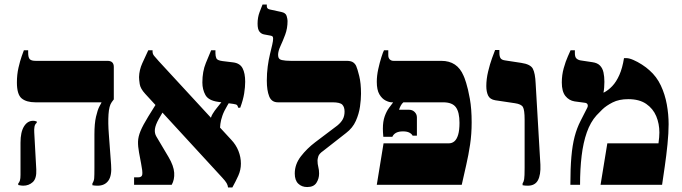

<svg xmlns="http://www.w3.org/2000/svg" viewBox="-20 -820 3027 852"><path d="M413 4Q407 4 401 3.5Q395 3 390 2V-6Q397 -17 398 -29Q399 -41 399 -75V-223Q399 -272 406 -302Q413 -332 420.5 -346.5Q428 -361 430 -364V-366H137Q97 -366 76 -383.5Q55 -401 55 -454Q55 -489 62 -519.5Q69 -550 76.5 -571Q84 -592 86 -597H105V-586Q105 -565 112 -557.5Q119 -550 138 -550H457Q485 -550 485 -523V-379L476 -367Q464 -351 461.5 -312.5Q459 -274 463 -224L473 -89Q477 -41 461 -18.5Q445 4 413 4ZM83 4Q75 4 61 1V-6Q66 -11 68.5 -19.5Q71 -28 71 -44V-187Q71 -234 86.5 -259Q102 -284 127 -284Q131 -284 133.5 -283.5Q136 -283 143 -281V-275Q135 -269 133 -257.5Q131 -246 132 -232L141 -68Q143 -28 125.5 -12Q108 4 83 4Z M992 12Q991 2 985.5 -7.5Q980 -17 966 -32L624 -404Q603 -427 600 -447Q597 -467 597 -478Q598 -510 611.5 -539.5Q625 -569 638 -597H657V-591Q657 -580 664.5 -571.5Q672 -563 685 -548L1006 -200Q1027 -178 1038 -150.5Q1049 -123 1049 -94Q1049 -66 1037.5 -40.5Q1026 -15 1011 12ZM575 0V-33H593Q610 -33 611.5 -46.5Q613 -60 606 -95L597 -143Q592 -170 592.5 -191.5Q593 -213 603.5 -238.5Q614 -264 638 -303L681 -372L710 -336L684 -291Q670 -266 667.5 -247.5Q665 -229 674 -214L728 -123Q751 -84 753 -53.5Q755 -23 742 0ZM955 -238 914 -282Q914 -299 923.5 -314.5Q933 -330 943 -342L963 -367L995 -362L989 -352Q974 -327 967 -307Q960 -287 958 -270.5Q956 -254 955 -238ZM1037 -342Q1035 -350 1032 -353.5Q1029 -357 1015 -359L948 -368Q905 -374 891.5 -398.5Q878 -423 878 -454Q878 -503 893.5 -540.5Q909 -578 917 -597H936V-584Q936 -571 940 -561.5Q944 -552 967 -549L1016 -543Q1045 -539 1056.5 -517Q1068 -495 1068 -457Q1068 -434 1063.5 -405.5Q1059 -377 1046 -342Z M1343 10Q1319 10 1303.5 -5Q1288 -20 1288 -50Q1288 -91 1315 -126Q1342 -161 1379 -189L1477 -263Q1494 -277 1501.5 -291.5Q1509 -306 1509 -325Q1509 -345 1499 -355.5Q1489 -366 1455 -366H1213Q1185 -366 1174.5 -392.5Q1164 -419 1164 -462Q1164 -495 1168 -525Q1172 -555 1178 -579.5Q1184 -604 1188 -621.5Q1192 -639 1192 -648Q1192 -656 1189 -658.5Q1186 -661 1180 -662L1153 -667Q1140 -669 1131.5 -679.5Q1123 -690 1123 -715Q1123 -743 1132 -766.5Q1141 -790 1145 -800H1164V-792Q1164 -781 1177 -778L1228 -767Q1248 -763 1252 -749Q1256 -735 1256 -727Q1256 -694 1245.5 -666Q1235 -638 1224.5 -615.5Q1214 -593 1214 -576Q1214 -557 1230.5 -553.5Q1247 -550 1270 -550H1518Q1538 -550 1547.5 -543Q1557 -536 1561 -526Q1566 -515 1574 -483Q1582 -451 1582 -404Q1582 -379 1577.5 -347Q1573 -315 1559 -283.5Q1545 -252 1516 -230L1415 -151Q1396 -138 1392.5 -126Q1389 -114 1389 -108Q1389 -92 1392.5 -79Q1396 -66 1396 -50Q1396 -27 1384 -8.5Q1372 10 1343 10Z M1652 0 1682 -184H1972Q1986 -184 1996.5 -193Q2007 -202 2013 -222Q2019 -242 2019 -275Q2019 -322 2003 -344Q1987 -366 1946 -366H1718Q1707 -366 1691 -374Q1675 -382 1663.5 -401.5Q1652 -421 1652 -457Q1652 -484 1658.5 -513.5Q1665 -543 1672.5 -566.5Q1680 -590 1684 -597H1703V-575Q1703 -563 1709.5 -556.5Q1716 -550 1726 -550H1938Q1974 -550 1998.5 -533.5Q2023 -517 2037 -484Q2040 -479 2048.5 -452.5Q2057 -426 2065 -381.5Q2073 -337 2073 -277Q2073 -225 2066 -178.5Q2059 -132 2049 -88.5Q2039 -45 2029 0ZM1681 -213Q1680 -225 1679.5 -232.5Q1679 -240 1679 -249Q1679 -281 1687 -303.5Q1695 -326 1706 -341Q1717 -356 1724 -365V-378H1770V-366Q1763 -360 1758 -350.5Q1753 -341 1751 -333H1795Q1810 -333 1820 -323Q1830 -313 1830 -299V-218H1811Q1807 -226 1796.5 -231.5Q1786 -237 1768 -237Q1732 -237 1721 -213Z M2322 4Q2316 4 2310 3.5Q2304 3 2299 2V-6Q2304 -13 2306 -25Q2308 -37 2308 -75V-289Q2308 -332 2300.5 -345Q2293 -358 2265 -362L2178 -375Q2154 -379 2146 -396Q2138 -413 2138 -438Q2138 -469 2146 -502.5Q2154 -536 2163.5 -562Q2173 -588 2177 -598H2196V-586Q2196 -570 2201 -562Q2206 -554 2221 -552L2293 -541Q2334 -535 2344.5 -515Q2355 -495 2357 -449L2378 -89Q2380 -44 2367 -20Q2354 4 2322 4Z M2511 0Q2511 -72 2515.5 -124Q2520 -176 2530 -214Q2540 -252 2556 -283L2585 -340Q2590 -349 2587.5 -356Q2585 -363 2575 -364L2530 -370Q2505 -374 2489 -394Q2473 -414 2473 -454Q2473 -487 2481.5 -517.5Q2490 -548 2500 -570Q2510 -592 2512 -597H2531V-584Q2531 -567 2538 -560.5Q2545 -554 2556 -552L2609 -544Q2631 -541 2642.5 -529Q2654 -517 2658 -498.5Q2662 -480 2662 -457Q2662 -445 2661 -432Q2660 -419 2658 -410L2659 -409Q2679 -419 2697 -438Q2715 -457 2728.5 -487.5Q2742 -518 2749 -562H2760Q2772 -562 2790.5 -554Q2809 -546 2828.5 -533.5Q2848 -521 2862 -508Q2894 -480 2912.5 -440.5Q2931 -401 2939 -356.5Q2947 -312 2947 -269Q2947 -230 2942 -180Q2937 -130 2930 -82Q2923 -34 2918 0H2645L2675 -184H2902Q2904 -198 2905 -210.5Q2906 -223 2906 -232Q2906 -271 2892 -304.5Q2878 -338 2847.5 -359Q2817 -380 2768 -380Q2727 -380 2698.5 -365.5Q2670 -351 2652.5 -334Q2635 -317 2627 -308Q2600 -278 2584 -232.5Q2568 -187 2561 -128.5Q2554 -70 2554 0Z"/></svg>

Font: Frank Ruhl Libre Black
Style: Regular
Weight: 900
Designer: Yanek Iontef
Foundry: Fontef
Version: Version 6.004